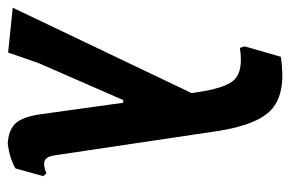

<svg xmlns="http://www.w3.org/2000/svg" viewBox="-169 -596 751 497"><g transform="rotate(90 206.5 -347.5)"><path d="M94 7 -22 -5 199 -468 198 -474Q187 -556 164 -579Q141 -602 82 -593L78 -605L105 -699Q197 -713 239.5 -676.5Q282 -640 298 -530L360 -114Q363 -93 373.5 -88Q384 -83 407 -92L414 -84L394 -12Q368 3 330 8Q295 6 278 -11.5Q261 -29 254 -75L224 -291H217L121 -71Z"/></g></svg>

Font: Alegreya Sans SC
Style: Bold Italic
Weight: 700
Italic angle: -7°
Designer: Juan Pablo del Peral
Foundry: Huerta Tipografica
Version: Version 2.007